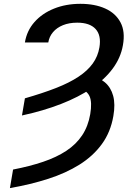

<svg xmlns="http://www.w3.org/2000/svg" viewBox="-20 -757 685 990"><path d="M93.3 -161.6 108.4 -250Q200.2 -276.4 268.8 -303.2Q337.4 -330.1 384.3 -361.1Q431.2 -392.1 458 -429.2Q484.9 -466.3 492.7 -513.2Q502.9 -574.7 472.9 -607.4Q442.9 -640.1 378.4 -640.1Q336.4 -640.1 304.7 -627.2Q272.9 -614.3 253.4 -591.3Q233.9 -568.4 229 -538.1H108.4Q118.2 -598.6 157.7 -643.3Q197.3 -688 258.5 -712.6Q319.8 -737.3 394.5 -737.3Q468.8 -737.3 522.5 -713.1Q576.2 -689 601.3 -641.6Q626.5 -594.2 613.8 -523.9Q602.5 -459 561 -403.1Q519.5 -347.2 452.1 -301.5Q384.8 -255.9 294.2 -220.7Q203.6 -185.5 93.3 -161.6ZM387.7 -301.3 442.4 -369.1Q489.7 -358.9 520.8 -332.5Q551.8 -306.2 563.5 -262.9Q575.2 -219.7 564.5 -158.7Q550.3 -75.7 505.1 -13.9Q460 47.9 389.9 91.8Q319.8 135.7 228.8 165Q137.7 194.3 31.2 212.9L47.4 117.2Q133.3 100.6 202.1 77.4Q271 54.2 321.8 20.8Q372.6 -12.7 403.6 -59.3Q434.6 -106 445.3 -168.5Q455.6 -229.5 441.9 -260.3Q428.2 -291 387.7 -301.3Z"/></svg>

Font: Inter Medium
Style: Italic
Weight: 500
Italic angle: -9.3988°
Designer: Rasmus Andersson
Foundry: rsms
Version: Version 4.001;git-66647c0bb